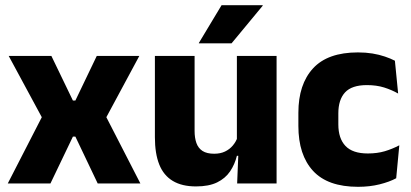

<svg xmlns="http://www.w3.org/2000/svg" viewBox="-20 -707 1584 740"><path d="M174.5 0H10L152 -276.5V-235L13.5 -491.5H178L261 -319.5H270.5L353 -491.5H517L379 -235V-276.5L521 0H356.5L270.5 -180.5H261Z M577 -491.5H730V-202.5Q730 -175.5 737 -155.8Q744 -136 760.5 -125.2Q777 -114.5 805.5 -114.5Q829.5 -114.5 847.2 -123Q865 -131.5 877.2 -146Q889.5 -160.5 895.5 -178L919 -106.5H893Q885 -73.5 866.8 -46.5Q848.5 -19.5 816.8 -4Q785 11.5 735.5 11.5Q681 11.5 645.8 -9.8Q610.5 -31 593.8 -73Q577 -115 577 -178ZM893 -491.5H1046V0H894L899 -123L893 -137ZM746.5 -541.5 834 -687H992.5V-685L872.5 -540H746.5Z M1360 13Q1243 13 1186.5 -48.5Q1130 -110 1130 -221.5V-272.5Q1130 -382 1186.5 -443.5Q1243 -505 1359.5 -505Q1389.5 -505 1415.5 -500.8Q1441.5 -496.5 1463.5 -489Q1485.5 -481.5 1502 -473L1514.5 -346.5Q1490 -360.5 1460.5 -369.8Q1431 -379 1394 -379Q1336 -379 1310 -351Q1284 -323 1284 -270V-227.5Q1284 -173.5 1311.5 -144.5Q1339 -115.5 1397.5 -115.5Q1434 -115.5 1463.2 -124.2Q1492.5 -133 1519 -147L1507 -20Q1481 -6 1443 3.5Q1405 13 1360 13Z"/></svg>

Font: Anek Devanagari Medium
Style: Bold
Weight: 700
Version: Version 1.003